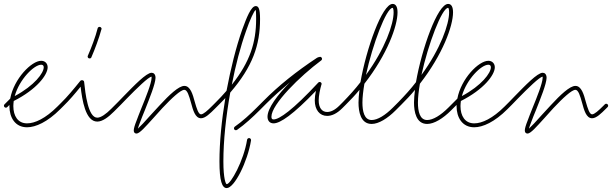

<svg xmlns="http://www.w3.org/2000/svg" viewBox="-30 -650 3121 979"><path d="M108 -1C152 -1 212 -28 277 -93L288 -104C290 -106 291 -108 291 -111C291 -116 286 -121 281 -121C278 -121 276 -120 274 -118L263 -107C202 -46 148 -21 108 -21C61 -21 38 -59 38 -109C38 -118 39 -126 40 -135C157 -194 213 -268 213 -307C213 -326 200 -340 180 -340C131 -340 41 -249 22 -147L-7 -118C-9 -116 -10 -114 -10 -111C-10 -106 -6 -101 0 -101C3 -101 5 -102 7 -104L18 -115V-109C18 -51 47 -1 108 -1ZM45 -160C69 -246 144 -320 180 -320C188 -320 193 -316 193 -307C193 -278 146 -214 45 -160Z M466 -30C493 -30 523 -53 551 -81L574 -104C576 -106 577 -108 577 -111C577 -116 573 -121 567 -121C564 -121 562 -120 560 -118L537 -95C511 -69 485 -50 466 -50C419 -50 405 -174 399 -232C399 -237 394 -241 389 -241H387C384 -241 381 -240 379 -237C347 -197 311 -154 282 -126L274 -118C272 -116 271 -114 271 -111C271 -106 275 -101 281 -101C284 -101 286 -102 288 -104L296 -112C321 -136 353 -173 381 -208C389 -142 405 -30 466 -30ZM427 -352C431 -352 435 -354 436 -358C454 -399 475 -456 487 -500C488 -501 488 -502 488 -503C488 -508 483 -513 478 -513C473 -513 469 -510 468 -506C457 -462 436 -407 418 -366C417 -365 417 -364 417 -362C417 -356 421 -352 427 -352Z M666 31C682 31 712 -4 752 -48C767 -65 783 -82 798 -99C846 -150 891 -192 910 -192C925 -192 934 -162 944 -126C954 -89 965 -47 995 -47C1017 -47 1042 -72 1066 -96L1074 -104C1076 -106 1077 -108 1077 -111C1077 -116 1073 -121 1067 -121C1064 -121 1062 -120 1060 -118L1052 -110C1028 -86 1007 -67 995 -67C982 -67 973 -96 963 -131C953 -168 941 -212 910 -212C881 -212 833 -166 784 -113C768 -96 752 -78 737 -62C709 -30 685 -5 673 6C675 -2 679 -13 684 -26C691 -44 699 -66 709 -89C733 -150 762 -221 763 -253C763 -272 753 -279 743 -279C716 -279 653 -213 603 -162C592 -150 581 -140 572 -130L560 -118C558 -116 557 -114 557 -111C557 -106 561 -101 567 -101C570 -101 572 -102 574 -104L586 -116C595 -125 606 -136 617 -148C667 -199 728 -259 743 -259V-253C742 -225 715 -157 690 -96C681 -73 672 -51 666 -34C657 -12 652 6 652 15C652 25 657 31 666 31Z M1126 309C1165 309 1232 176 1250 66C1250 65 1250 64 1250 64C1250 58 1245 54 1240 54C1235 54 1231 58 1230 62C1213 170 1146 289 1126 289C1121 289 1109 260 1109 173C1109 68 1122 -56 1144 -178C1258 -310 1296 -420 1296 -553C1296 -606 1288 -619 1274 -619C1250 -619 1227 -559 1205 -499C1173 -408 1146 -298 1125 -187C1108 -167 1088 -146 1067 -125L1060 -118C1058 -116 1057 -114 1057 -111C1057 -106 1061 -101 1067 -101C1070 -101 1072 -102 1074 -104L1081 -111C1095 -124 1107 -138 1119 -150C1100 -37 1089 76 1089 173C1089 272 1102 309 1126 309ZM1173 14C1175 14 1177 13 1179 12C1218 -15 1261 -55 1293 -87L1310 -104C1312 -106 1313 -108 1313 -111C1313 -116 1309 -121 1303 -121C1300 -121 1298 -120 1296 -118L1279 -101C1247 -69 1206 -31 1167 -4C1165 -2 1163 0 1163 4C1163 10 1167 14 1173 14ZM1152 -218C1171 -316 1196 -412 1225 -493C1243 -546 1267 -599 1274 -599C1274 -599 1276 -595 1276 -553C1276 -434 1245 -335 1152 -218Z M1365 -21C1399 -21 1465 -66 1581 -187C1577 -169 1575 -152 1575 -138C1575 -90 1600 -59 1638 -59C1661 -59 1687 -70 1715 -98L1721 -104C1723 -106 1724 -108 1724 -111C1724 -116 1719 -121 1714 -121C1711 -121 1709 -120 1707 -118L1701 -112C1677 -88 1656 -79 1638 -79C1612 -79 1595 -100 1595 -138C1595 -160 1601 -192 1609 -219C1610 -220 1610 -221 1610 -222C1610 -228 1605 -232 1600 -232C1597 -232 1595 -231 1593 -229C1463 -89 1394 -41 1365 -41C1357 -41 1354 -45 1354 -55C1354 -118 1500 -262 1608 -342C1611 -344 1612 -347 1612 -350C1612 -353 1611 -355 1609 -357L1607 -359C1605 -360 1604 -360 1602 -360H1601C1599 -360 1597 -359 1596 -358C1595 -360 1592 -358 1586 -355C1483 -287 1391 -214 1313 -135L1296 -118C1294 -116 1293 -114 1293 -111C1293 -106 1297 -101 1303 -101C1306 -101 1308 -102 1310 -104L1327 -121C1365 -159 1406 -195 1449 -231C1385 -166 1334 -98 1334 -55C1334 -35 1345 -21 1365 -21Z M1865 -18C1901 -18 1946 -46 1987 -87L2004 -104C2006 -106 2007 -108 2007 -111C2007 -116 2002 -121 1997 -121C1994 -121 1992 -120 1990 -118L1973 -101C1934 -62 1895 -38 1865 -38C1827 -38 1818 -83 1818 -127C1818 -154 1822 -187 1828 -223C1945 -373 1997 -518 1997 -587C1997 -614 1989 -630 1972 -630C1918 -630 1837 -399 1808 -231C1782 -197 1752 -164 1719 -130L1707 -118C1705 -116 1704 -114 1704 -111C1704 -106 1708 -101 1714 -101C1717 -101 1719 -102 1721 -104L1733 -116C1758 -141 1782 -166 1803 -192C1800 -168 1798 -146 1798 -127C1798 -80 1809 -18 1865 -18ZM1836 -268C1870 -424 1940 -610 1972 -610C1974 -610 1977 -603 1977 -587C1977 -527 1934 -402 1836 -268Z M2148 -18C2184 -18 2229 -46 2270 -87L2287 -104C2289 -106 2290 -108 2290 -111C2290 -116 2285 -121 2280 -121C2277 -121 2275 -120 2273 -118L2256 -101C2217 -62 2178 -38 2148 -38C2110 -38 2101 -83 2101 -127C2101 -154 2105 -187 2111 -223C2228 -373 2280 -518 2280 -587C2280 -614 2272 -630 2255 -630C2201 -630 2120 -399 2091 -231C2065 -197 2035 -164 2002 -130L1990 -118C1988 -116 1987 -114 1987 -111C1987 -106 1991 -101 1997 -101C2000 -101 2002 -102 2004 -104L2016 -116C2041 -141 2065 -166 2086 -192C2083 -168 2081 -146 2081 -127C2081 -80 2092 -18 2148 -18ZM2119 -268C2153 -424 2223 -610 2255 -610C2257 -610 2260 -603 2260 -587C2260 -527 2217 -402 2119 -268Z M2388 -1C2432 -1 2492 -28 2557 -93L2568 -104C2570 -106 2571 -108 2571 -111C2571 -116 2566 -121 2561 -121C2558 -121 2556 -120 2554 -118L2543 -107C2482 -46 2428 -21 2388 -21C2341 -21 2318 -59 2318 -109C2318 -118 2319 -126 2320 -135C2437 -194 2493 -268 2493 -307C2493 -326 2480 -340 2460 -340C2411 -340 2321 -249 2302 -147L2273 -118C2271 -116 2270 -114 2270 -111C2270 -106 2274 -101 2280 -101C2283 -101 2285 -102 2287 -104L2298 -115V-109C2298 -51 2327 -1 2388 -1ZM2325 -160C2349 -246 2424 -320 2460 -320C2468 -320 2473 -316 2473 -307C2473 -278 2426 -214 2325 -160Z M2660 31C2676 31 2706 -4 2746 -48C2761 -65 2777 -82 2792 -99C2840 -150 2885 -192 2904 -192C2919 -192 2928 -162 2938 -126C2948 -89 2959 -47 2989 -47C3011 -47 3036 -72 3060 -96L3068 -104C3070 -106 3071 -108 3071 -111C3071 -116 3067 -121 3061 -121C3058 -121 3056 -120 3054 -118L3046 -110C3022 -86 3001 -67 2989 -67C2976 -67 2967 -96 2957 -131C2947 -168 2935 -212 2904 -212C2875 -212 2827 -166 2778 -113C2762 -96 2746 -78 2731 -62C2703 -30 2679 -5 2667 6C2669 -2 2673 -13 2678 -26C2685 -44 2693 -66 2703 -89C2727 -150 2756 -221 2757 -253C2757 -272 2747 -279 2737 -279C2710 -279 2647 -213 2597 -162C2586 -150 2575 -140 2566 -130L2554 -118C2552 -116 2551 -114 2551 -111C2551 -106 2555 -101 2561 -101C2564 -101 2566 -102 2568 -104L2580 -116C2589 -125 2600 -136 2611 -148C2661 -199 2722 -259 2737 -259V-253C2736 -225 2709 -157 2684 -96C2675 -73 2666 -51 2660 -34C2651 -12 2646 6 2646 15C2646 25 2651 31 2660 31Z"/></svg>

Font: Mistral SingleLine Outline
Style: Regular
Weight: 300
Designer: François Chastanet, Élisa Garzelli, Anais Alves, Morgane Autin
Foundry: institut supérieur des arts et du design Toulouse / isdaT
Version: Version 1.000;Glyphs 3.3 (3337)